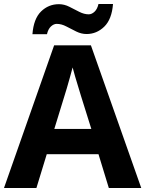

<svg xmlns="http://www.w3.org/2000/svg" viewBox="-20 -945 730 965"><path d="M527 0 475 -170H215L163 0H0L252 -717H437L690 0ZM387 -463Q382 -480 374 -506Q366 -532 358 -559Q350 -586 345 -606Q340 -586 331.5 -556.5Q323 -527 315.5 -500.5Q308 -474 304 -463L253 -297H439ZM143 -773Q149 -851 186.5 -887.5Q224 -924 276 -924Q303 -924 328.5 -911Q354 -898 378.5 -885.5Q403 -873 426 -873Q441 -873 455 -886Q469 -899 475 -925H548Q542 -848 504 -811Q466 -774 415 -774Q389 -774 363.5 -786.5Q338 -799 313.5 -812Q289 -825 265 -825Q250 -825 236 -812Q222 -799 216 -773Z"/></svg>

Font: Noto Sans Sora Sompeng
Style: Bold
Weight: 700
Designer: Monotype Design Team. David Williams.
Foundry: Monotype Imaging Inc.
Version: Version 2.101